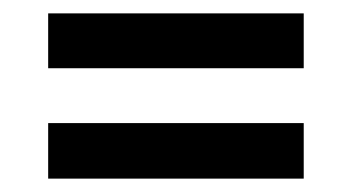

<svg xmlns="http://www.w3.org/2000/svg" viewBox="-20 -458 526 287"><path d="M52 -356V-438H434V-356ZM52 -191V-274H434V-191Z"/></svg>

Font: Bricolage Grotesque 96pt
Style: Regular
Weight: 400
Version: Version 1.001;gftools[0.9.33.dev8+g029e19f]